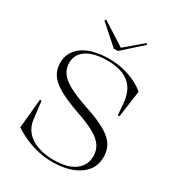

<svg xmlns="http://www.w3.org/2000/svg" viewBox="-218 -1056 1102 1202"><g transform="rotate(30 333.5 -455.0)"><path d="M341 15Q295 15 246.5 4.5Q198 -6 152 -25.5Q106 -45 64 -73L84 -284H96L111 -159Q116 -109 146 -73.5Q176 -38 228 -19Q280 0 346 0Q411 0 456.5 -17Q502 -34 526.5 -66.5Q551 -99 551 -144Q551 -187 529.5 -219Q508 -251 459 -278.5Q410 -306 326 -334Q233 -367 178.5 -398.5Q124 -430 101 -466Q78 -502 78 -550Q78 -589 95.5 -621Q113 -653 146 -676Q179 -699 226.5 -711Q274 -723 333 -723Q389 -723 437 -711.5Q485 -700 525 -680.5Q565 -661 594 -636L567 -443H555L548 -531Q542 -592 515.5 -631Q489 -670 442 -689Q395 -708 329 -708Q265 -708 220 -692.5Q175 -677 151 -647.5Q127 -618 127 -577Q127 -536 149 -504.5Q171 -473 222 -445.5Q273 -418 361 -388Q431 -365 478.5 -342Q526 -319 555 -293.5Q584 -268 596.5 -238.5Q609 -209 609 -171Q609 -134 596 -104.5Q583 -75 559 -53Q535 -31 502 -15.5Q469 0 428 7.5Q387 15 341 15ZM485 -925 493 -917 354 -792H325L185 -916L194 -925L360 -819Z"/></g></svg>

Font: Kalnia Light
Style: Regular
Weight: 300
Designer: Frida Medrano
Foundry: Frida Medrano
Version: Version 1.105